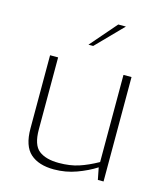

<svg xmlns="http://www.w3.org/2000/svg" viewBox="-114 -852 813 945"><g transform="rotate(15 292.0 -379.5)"><path d="M249 6Q171 6 128.5 -32Q86 -70 86 -159V-532H127V-165Q127 -86 162.5 -58.5Q198 -31 264 -31Q321 -31 365.5 -45.5Q410 -60 460 -88V-532H501V0H472L460 -61Q418 -34 363.5 -14Q309 6 249 6ZM255 -631 371 -765H410L279 -631Z"/></g></svg>

Font: Exo Thin ExtraLight
Style: Regular
Weight: 250
Version: Version 2.000